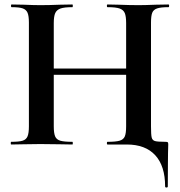

<svg xmlns="http://www.w3.org/2000/svg" viewBox="-20 -645 803 857"><path d="M161 -339H594V-311H161ZM32 -613Q29 -613 29 -619Q29 -625 32 -625L86 -624Q132 -622 160 -622Q198 -622 248 -624L303 -625Q305 -625 305 -619Q305 -613 303 -613Q267 -613 250 -607Q233 -601 226.5 -586.5Q220 -572 220 -542V-81Q220 -51 226 -36.5Q232 -22 249 -17Q266 -12 303 -12Q305 -12 305 -6Q305 0 303 0Q268 0 247 -1L160 -2L85 -1Q65 0 30 0Q28 0 28 -6Q28 -12 30 -12Q65 -12 81 -17Q97 -22 103 -36.5Q109 -51 109 -81V-544Q109 -574 103 -588Q97 -602 81.5 -607.5Q66 -613 32 -613ZM460 -12Q497 -12 514 -17Q531 -22 537 -36Q543 -50 543 -81V-542Q543 -572 537 -586.5Q531 -601 514 -607Q497 -613 460 -613Q457 -613 457 -619Q457 -625 460 -625L509 -624Q559 -622 599 -622Q626 -622 676 -624L732 -625Q735 -625 735 -619Q735 -613 732 -613Q698 -613 681.5 -607.5Q665 -602 659.5 -588Q654 -574 654 -544V-81Q654 -44 657 -31.5Q660 -19 671.5 -15.5Q683 -12 718 -12Q727 -12 729 -10Q731 -8 731 0Q731 23 730 38Q730 55 729.5 88.5Q729 122 729 187Q729 192 723 192Q717 192 717 187Q717 96 673 48Q629 0 546 0H460Q457 0 457 -6Q457 -12 460 -12Z"/></svg>

Font: Cormorant Infant
Style: Bold
Weight: 700
Designer: Christian Thalmann (Catharsis Fonts)
Foundry: Catharsis Fonts
Version: Version 4.000